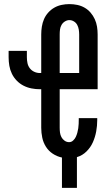

<svg xmlns="http://www.w3.org/2000/svg" viewBox="-20 -763 540 936"><path d="M282 153V5Q258 0 237.5 -13.5Q217 -27 204 -47.5Q191 -68 186 -92Q181 -116 181 -140V-328H174Q154 -328 133.5 -332Q113 -336 94.5 -345.5Q76 -355 61.5 -370Q47 -385 38 -403.5Q29 -422 25.5 -442.5Q22 -463 22 -484V-515H111V-484Q111 -469 114 -455Q117 -441 125.5 -430Q134 -419 147 -413Q160 -407 174 -407H181V-595Q181 -614 184 -633Q187 -652 194.5 -669.5Q202 -687 215 -701.5Q228 -716 244.5 -725.5Q261 -735 280 -739Q299 -743 318 -743Q338 -743 357 -739Q376 -735 392.5 -725.5Q409 -716 421.5 -701.5Q434 -687 442 -669.5Q450 -652 453 -633Q456 -614 456 -595V-328H271V-140Q271 -128 272.5 -116.5Q274 -105 279.5 -94.5Q285 -84 295 -77Q305 -70 317 -70Q328 -70 336.5 -78Q345 -86 349.5 -95.5Q354 -105 357 -116Q360 -127 361.5 -137.5Q363 -148 363.5 -159Q364 -170 364 -181V-187H454V-177Q454 -150 449 -122.5Q444 -95 433 -70Q422 -45 402 -25Q382 -5 355 3V153ZM366 -407V-595Q366 -607 364 -619Q362 -631 356.5 -641.5Q351 -652 340.5 -658.5Q330 -665 318 -665Q307 -665 296.5 -658.5Q286 -652 280 -641.5Q274 -631 272.5 -619Q271 -607 271 -595V-407Z"/></svg>

Font: Iosevka Semibold
Style: Regular
Weight: 600
Monospace: yes
Designer: Belleve Invis
Foundry: Belleve Invis
Version: Version 33.2.3; ttfautohint (v1.8.4)